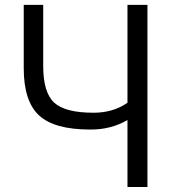

<svg xmlns="http://www.w3.org/2000/svg" viewBox="-20 -750 695 770"><path d="M153.3 -485.4Q153.3 -378.9 197.3 -338.4Q241.2 -297.9 355.5 -297.9Q433.6 -297.9 491.2 -337.9V-730.5H571.3V0H491.2V-268.6Q423.8 -229.5 340.8 -230.5Q198.2 -230.5 136.7 -287.1Q75.2 -343.8 75.2 -476.6V-730.5H153.3Z"/></svg>

Font: Mgen+ 1c regular
Style: Regular
Weight: 400
Designer: [Source Han Sans]
Ryoko NISHIZUKA  (kana & ideographs); Paul D. Hunt (Latin, Greek & Cyrillic); Wenlong ZHANG  (bopomofo
Version: Version 1.059.20150602